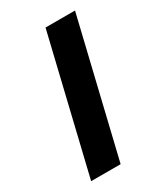

<svg xmlns="http://www.w3.org/2000/svg" viewBox="-140 -583 552 643"><g transform="rotate(-30 136.5 -261.0)"><path d="M19 0 144 -522H258L133 0Z"/></g></svg>

Font: Ubuntu Sans SemiBold
Style: Italic
Weight: 600
Italic angle: -13.5°
Designer: Dalton Maag Ltd
Foundry: Dalton Maag Ltd
Version: Version 1.006